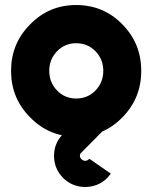

<svg xmlns="http://www.w3.org/2000/svg" viewBox="-20 -532 606 764"><path d="M421 159 336 100Q335 101 334.5 101.5Q334 102 333 102Q327 108 319 108Q311 108 305 102Q298 96 298 88Q298 79 305 74L395 -17H259Q243 -11 233 -1Q195 36 195 88Q195 139 231 176Q268 212 319 212Q370 212 407 176Q410 172 413.5 168Q417 164 421 159ZM283 -360Q329 -360 360 -328Q391 -296 391 -250Q391 -204 360 -172Q329 -140 283 -140Q238 -140 207 -172Q176 -204 176 -250Q176 -296 207 -328Q238 -360 283 -360ZM283 -512Q175 -512 100 -435Q24 -359 24 -250Q24 -141 100 -65Q175 12 283 12Q392 12 467 -65Q542 -141 542 -250Q542 -359 467 -435Q392 -512 283 -512Z"/></svg>

Font: Unageo
Style: ExtraBold
Weight: 800
Designer: Richard Sepsi
Foundry: Richard Sepsi
Version: Version 2.000